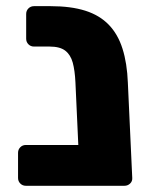

<svg xmlns="http://www.w3.org/2000/svg" viewBox="-20 -597 480 617"><path d="M63.1 0Q52.5 0 45.3 -7.2Q38 -14.5 38 -25.1V-106Q38 -116.6 45.3 -123.9Q52.5 -131.1 63.1 -131.1H384.4V-23.2Q384.4 -12.6 377.1 -6.3Q369.9 0 359.2 0ZM261.6 0Q251 0 244.1 -7.2Q237.3 -14.5 236.5 -25.1L222.4 -332.6Q220.6 -370.4 213.8 -395.6Q206.9 -420.8 189.8 -434.1Q172.6 -447.4 139.4 -447.4H89.3Q78.6 -447.4 71.4 -454.6Q64.1 -461.9 64.1 -472.5V-552.1Q64.1 -562.7 71.4 -570Q78.6 -577.2 89.3 -577.2H142.5Q208 -577.2 254.1 -562.6Q300.2 -547.9 329.6 -517.4Q359 -487 373.7 -440.4Q388.5 -393.9 390.9 -330.8L405 -25.1Q405.7 -14.5 398.1 -7.2Q390.5 0 379.9 0Z"/></svg>

Font: Rubik Light
Style: Regular
Weight: 300
Designer: Hubert and Fischer
Foundry: Hubert and Fischer
Version: Version 2.300;gftools[0.9.30]